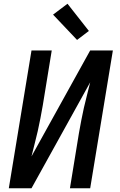

<svg xmlns="http://www.w3.org/2000/svg" viewBox="-20 -1004 640 1024"><path d="M27 0 148 -735H256L208 -441Q202 -407 195.5 -373Q189 -339 181.5 -305.5Q174 -272 165 -238Q156 -204 148 -170L461 -735H582L461 0H353L401 -294Q407 -328 413.5 -362Q420 -396 427.5 -429.5Q435 -463 444 -497Q453 -531 461 -565L148 0ZM391 -791 263 -926 340 -984 454 -839Z"/></svg>

Font: Iosevka SmBd Ex Obl
Style: Regular
Weight: 600
Width: 7
Italic angle: -9°
Monospace: yes
Designer: Belleve Invis
Foundry: Belleve Invis
Version: Version 32.5.0; ttfautohint (v1.8.4)